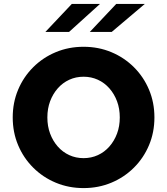

<svg xmlns="http://www.w3.org/2000/svg" viewBox="-20 -950 854 981"><path d="M407 11Q331 11 265.1 -16.5Q199.2 -44 149.6 -93.5Q100 -143 72.5 -208.5Q45 -274 45 -350Q45 -426 72.5 -491.5Q100 -557 149.6 -606.5Q199.2 -656 265.1 -683.5Q331 -711 407 -711Q483 -711 548.9 -683.5Q614.8 -656 664.4 -606.5Q714 -557 741.5 -491.5Q769 -426 769 -350Q769 -274 741.5 -208.5Q714 -143 664.4 -93.5Q614.8 -44 548.9 -16.5Q483 11 407 11ZM407 -142Q446.5 -142 480.2 -157.5Q514 -173 539 -201.5Q564 -230 578 -267.5Q592 -305 592 -350Q592 -395 578 -432.5Q564 -470 539 -498.5Q514 -527 480.2 -542.5Q446.5 -558 407 -558Q367.5 -558 333.8 -542.5Q300 -527 275 -498.5Q250 -470 236 -432.5Q222 -395 222 -350Q222 -305 236 -267.5Q250 -230 275 -201.5Q300 -173 333.8 -157.5Q367.5 -142 407 -142ZM212 -787 347 -930H491L333 -787ZM439 -787 574 -930H720L551 -787Z"/></svg>

Font: Red Hat Text VF
Style: Regular
Weight: 300
Designer: Pentagram, MCKL
Foundry: Pentagram, MCKL
Version: Version 1.023